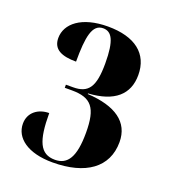

<svg xmlns="http://www.w3.org/2000/svg" viewBox="-92 -893 513 581"><g transform="rotate(20 165.0 -602.0)"><path d="M141 -380C247 -380 311 -425 311 -507C311 -571 262 -606 171 -611V-613C255 -618 295 -655 295 -717C295 -786 246 -824 159 -824C74 -824 29 -786 29 -740C29 -703 58 -691 104 -691C104 -771 112 -814 147 -814C174 -814 189 -791 189 -716C189 -640 171 -615 122 -615H99V-605H122C185 -605 206 -579 206 -499C206 -421 186 -390 145 -390C97 -390 81 -428 81 -517C46 -517 17 -496 17 -460C17 -414 61 -380 141 -380Z"/></g></svg>

Font: Noto Serif Display ExtraCondensed ExtraBold
Style: Regular
Weight: 800
Width: 2
Designer: Monotype Design Team
Foundry: Monotype Imaging Inc.
Version: Version 2.009